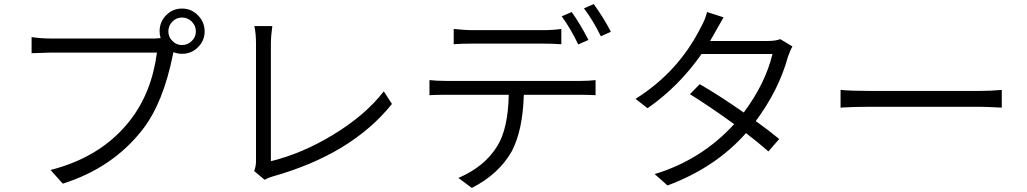

<svg xmlns="http://www.w3.org/2000/svg" viewBox="-20 -869 5040 942"><path d="M826 -668Q845 -648 873 -648Q901 -648 921 -668Q941 -687 941 -715Q941 -743 921 -763Q901 -783 873 -783Q845 -783 826 -763Q806 -743 806 -715Q806 -687 826 -668ZM795 -794Q827 -827 873 -827Q919 -827 951 -794Q984 -761 984 -715Q984 -669 951 -637Q919 -605 873 -605Q852 -605 831 -613L829 -604Q781 -364 680 -234Q533 -45 288 32L228 -35Q478 -99 617 -277Q724 -413 750 -611H231Q210 -611 135 -608V-687Q182 -680 232 -680H740L768 -682Q763 -699 763 -715Q763 -762 795 -794Z M1227 -30Q1236 -53 1236 -77V-654Q1236 -705 1228 -741H1316Q1309 -690 1309 -654V-78Q1463 -116 1613 -207Q1773 -304 1863 -421L1903 -359Q1705 -112 1317 -3Q1294 4 1278 13Z M2206 -727Q2262 -721 2294 -721H2643Q2692 -721 2734 -727V-652Q2691 -655 2643 -655H2295Q2244 -655 2206 -652ZM2785 -810Q2827 -751 2867 -673L2817 -651Q2780 -728 2736 -789ZM2893 -849Q2945 -777 2977 -713L2928 -691Q2888 -772 2845 -828ZM2087 -476Q2123 -472 2172 -472H2826Q2870 -472 2902 -476V-402Q2860 -404 2826 -404H2550Q2545 -230 2491 -127Q2428 -15 2295 53L2229 4Q2356 -50 2419 -151Q2473 -237 2476 -404H2172Q2114 -404 2087 -402Z M3530 -784Q3523 -773 3488 -710L3464 -668H3747Q3786 -668 3808 -677L3868 -641Q3858 -625 3846 -591Q3801 -427 3688 -275Q3751 -230 3803 -187L3750 -126Q3705 -166 3640 -216Q3491 -47 3255 41L3192 -15Q3421 -84 3582 -260Q3466 -344 3365 -407L3413 -456Q3504 -404 3629 -317Q3735 -459 3770 -604H3422Q3311 -445 3157 -338L3098 -384Q3309 -516 3419 -736Q3440 -773 3449 -810Z M4104 -428Q4152 -423 4239 -423H4789Q4843 -423 4895 -428V-341Q4815 -345 4790 -345H4239Q4164 -345 4104 -341Z"/></svg>

Font: Source Han Sans CN Normal
Style: Regular
Weight: 350
Designer: Ryoko NISHIZUKA 西塚涼子 (kana, bopomofo & ideographs); Paul D. Hunt (Latin, Greek & Cyrillic); Sandoll Communications 산돌커뮤니
Foundry: Adobe
Version: Version 2.004;hotconv 1.0.118;makeotfexe 2.5.65603